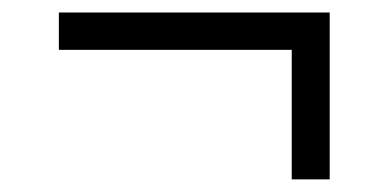

<svg xmlns="http://www.w3.org/2000/svg" viewBox="-20 -407 599 304"><path d="M502 -387.2V-123H441.9V-328.1H73.2V-387.2Z"/></svg>

Font: Droid Serif
Style: Italic
Weight: 400
Italic angle: -12°
Designer: Monotype Design team
Foundry: Monotype Imaging Inc.
Version: Version 1.03